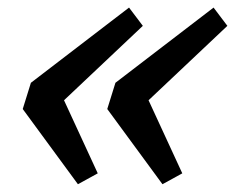

<svg xmlns="http://www.w3.org/2000/svg" viewBox="-20 -504 605 494"><path d="M135.5 -266 231.5 -58 180.5 -30 38.5 -223.5 59.5 -291 312 -484.5 347.5 -437.5 123.5 -226ZM353 -266 449 -58 398 -30 256 -223.5 277 -291 529.5 -484.5 565 -437.5 341 -226Z"/></svg>

Font: Newsreader 7pt
Style: Italic
Weight: 400
Italic angle: -17°
Designer: Hugues Gentile
Foundry: Production Type
Version: Version 1.003